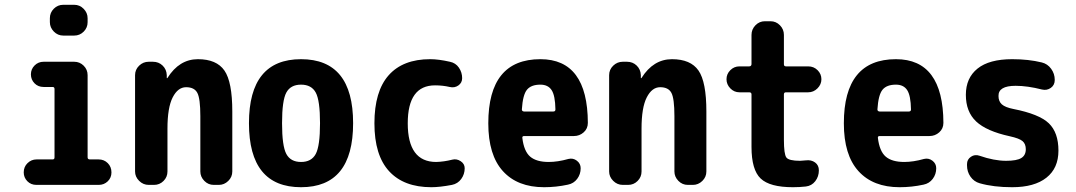

<svg xmlns="http://www.w3.org/2000/svg" viewBox="-20 -780 4540 810"><path d="M396.5 -107.4Q418.9 -107.4 434.6 -91.8Q450.2 -76.2 450.2 -52.7Q450.2 -30.3 434.6 -15.1Q418.9 0 396.5 0H133.8Q110.4 0 95.2 -15.6Q80.1 -31.2 80.1 -52.7Q80.1 -76.2 96.2 -91.8Q112.3 -107.4 133.8 -107.4H202.1Q210 -107.4 210 -116.2V-404.3Q210 -413.1 202.1 -413.1H164.1Q140.6 -413.1 125.5 -428.7Q110.4 -444.3 110.4 -466.3Q110.4 -488.3 126 -503.9Q141.6 -519.5 164.1 -519.5H293Q316.4 -519.5 333 -502.9Q349.6 -486.3 349.6 -462.9V-116.2Q349.6 -107.4 359.4 -107.4ZM247.1 -759.8H293Q316.4 -759.8 333 -742.7Q349.6 -725.6 349.6 -703.1V-686.5Q349.6 -663.1 333 -646.5Q316.4 -629.9 293 -629.9H247.1Q223.6 -629.9 207 -647Q190.4 -664.1 190.4 -686.5V-703.1Q190.4 -726.6 207 -743.2Q223.6 -759.8 247.1 -759.8Z M960 -309.6V-56.6Q960 -33.2 942.9 -16.6Q925.8 0 903.3 0H881.8Q858.4 0 841.8 -17.1Q825.2 -34.2 825.2 -56.6V-290Q825.2 -364.3 812.5 -388.2Q799.8 -412.1 765.1 -412.1Q730.5 -412.1 708.5 -369.1Q686.5 -326.2 686.5 -237.3V-56.6Q686.5 -33.2 669.9 -16.6Q653.3 0 629.9 0H607.4Q584 0 566.9 -17.1Q549.8 -34.2 549.8 -56.6V-462.9Q549.8 -486.3 566.9 -502.9Q584 -519.5 607.4 -519.5H625Q649.4 -519.5 666 -503.4Q682.6 -487.3 683.6 -462.9V-451.2Q683.6 -450.2 684.6 -450.2Q686.5 -450.2 686.5 -451.2Q736.3 -530.3 814.9 -530.3Q893.6 -530.3 926.8 -482.4Q960 -434.6 960 -309.6Z M1188 -130.4Q1206.1 -96.7 1250 -96.7Q1293.9 -96.7 1312 -130.4Q1330.1 -164.1 1330.1 -260.3Q1330.1 -356.4 1312 -389.6Q1293.9 -422.9 1250 -422.9Q1206.1 -422.9 1188 -389.6Q1169.9 -356.4 1169.9 -260.3Q1169.9 -164.1 1188 -130.4ZM1030.3 -260.3Q1030.3 -530.3 1250 -530.3Q1469.7 -530.3 1469.7 -260.3Q1469.7 9.8 1250 9.8Q1030.3 9.8 1030.3 -260.3Z M1887.7 -106.4Q1906.2 -111.3 1923.3 -100.1Q1940.4 -88.9 1940.4 -70.3Q1940.4 -44.9 1925.8 -24.9Q1911.1 -4.9 1886.7 0Q1835 9.8 1799.8 9.8Q1683.6 9.8 1621.6 -57.6Q1559.6 -125 1559.6 -259.8Q1559.6 -394.5 1619.6 -462.4Q1679.7 -530.3 1794.9 -530.3Q1830.1 -530.3 1877.9 -519.5Q1902.3 -514.6 1916 -494.6Q1929.7 -474.6 1929.7 -450.2Q1929.7 -430.7 1913.6 -419.4Q1897.5 -408.2 1877 -413.1Q1847.7 -419.9 1815.4 -419.9Q1700.2 -419.9 1700.2 -259.8Q1700.2 -96.7 1820.3 -96.7Q1853.5 -97.7 1887.7 -106.4Z M2314.5 -309.6Q2323.2 -309.6 2323.2 -318.4Q2322.3 -377 2307.1 -399.9Q2292 -422.9 2259.8 -422.9Q2220.7 -422.9 2203.1 -401.4Q2185.5 -379.9 2181.6 -318.4Q2181.6 -310.5 2190.4 -309.6ZM2259.8 -530.3Q2459 -530.3 2460 -261.7Q2460 -237.3 2442.4 -221.7Q2424.8 -206.1 2401.4 -206.1H2191.4Q2182.6 -206.1 2183.6 -198.2Q2190.4 -141.6 2216.8 -119.1Q2243.2 -96.7 2294.9 -96.7Q2333 -96.7 2377.9 -109.4Q2397.5 -114.3 2413.6 -102.1Q2429.7 -89.8 2429.7 -70.3Q2429.7 -44.9 2415 -25.4Q2400.4 -5.9 2376 -1Q2326.2 9.8 2275.4 9.8Q2163.1 9.8 2101.6 -58.1Q2040 -126 2040 -259.8Q2040 -530.3 2259.8 -530.3Z M2960 -309.6V-56.6Q2960 -33.2 2942.9 -16.6Q2925.8 0 2903.3 0H2881.8Q2858.4 0 2841.8 -17.1Q2825.2 -34.2 2825.2 -56.6V-290Q2825.2 -364.3 2812.5 -388.2Q2799.8 -412.1 2765.1 -412.1Q2730.5 -412.1 2708.5 -369.1Q2686.5 -326.2 2686.5 -237.3V-56.6Q2686.5 -33.2 2669.9 -16.6Q2653.3 0 2629.9 0H2607.4Q2584 0 2566.9 -17.1Q2549.8 -34.2 2549.8 -56.6V-462.9Q2549.8 -486.3 2566.9 -502.9Q2584 -519.5 2607.4 -519.5H2625Q2649.4 -519.5 2666 -503.4Q2682.6 -487.3 2683.6 -462.9V-451.2Q2683.6 -450.2 2684.6 -450.2Q2686.5 -450.2 2686.5 -451.2Q2736.3 -530.3 2814.9 -530.3Q2893.6 -530.3 2926.8 -482.4Q2960 -434.6 2960 -309.6Z M3295.9 -390.6Q3287.1 -390.6 3287.1 -381.8V-190.4Q3287.1 -129.9 3297.4 -115.7Q3307.6 -101.6 3355.5 -101.6Q3362.3 -101.6 3379.9 -103.5Q3402.3 -106.4 3418.5 -94.7Q3434.6 -83 3434.6 -61.5Q3434.6 -35.2 3419.4 -15.6Q3404.3 3.9 3379.9 6.8Q3353.5 9.8 3325.2 9.8Q3227.5 9.8 3189 -26.9Q3150.4 -63.5 3150.4 -160.2V-381.8Q3150.4 -390.6 3140.6 -390.6H3099.6Q3077.1 -390.6 3061 -407.2Q3044.9 -423.8 3044.9 -445.8Q3044.9 -467.8 3061 -483.9Q3077.1 -500 3099.6 -500H3140.6Q3149.4 -500 3150.4 -508.8V-632.8Q3150.4 -656.2 3167 -673.3Q3183.6 -690.4 3207 -690.4H3230.5Q3253.9 -690.4 3270.5 -673.3Q3287.1 -656.2 3287.1 -632.8V-508.8Q3287.1 -500 3295.9 -500H3389.6Q3413.1 -500 3429.2 -483.9Q3445.3 -467.8 3445.3 -445.8Q3445.3 -423.8 3428.7 -407.2Q3412.1 -390.6 3389.6 -390.6Z M3814.5 -309.6Q3823.2 -309.6 3823.2 -318.4Q3822.3 -377 3807.1 -399.9Q3792 -422.9 3759.8 -422.9Q3720.7 -422.9 3703.1 -401.4Q3685.5 -379.9 3681.6 -318.4Q3681.6 -310.5 3690.4 -309.6ZM3759.8 -530.3Q3959 -530.3 3960 -261.7Q3960 -237.3 3942.4 -221.7Q3924.8 -206.1 3901.4 -206.1H3691.4Q3682.6 -206.1 3683.6 -198.2Q3690.4 -141.6 3716.8 -119.1Q3743.2 -96.7 3794.9 -96.7Q3833 -96.7 3877.9 -109.4Q3897.5 -114.3 3913.6 -102.1Q3929.7 -89.8 3929.7 -70.3Q3929.7 -44.9 3915 -25.4Q3900.4 -5.9 3876 -1Q3826.2 9.8 3775.4 9.8Q3663.1 9.8 3601.6 -58.1Q3540 -126 3540 -259.8Q3540 -530.3 3759.8 -530.3Z M4254.9 -320.3Q4364.3 -298.8 4404.8 -259.8Q4445.3 -220.7 4445.3 -144.5Q4445.3 -70.3 4394.5 -30.3Q4343.8 9.8 4250 9.8Q4171.9 9.8 4113.3 -6.8Q4088.9 -13.7 4074.2 -34.7Q4059.6 -55.7 4059.6 -82V-87.9Q4059.6 -107.4 4076.2 -118.7Q4092.8 -129.9 4112.3 -123Q4173.8 -101.6 4224.6 -101.6Q4269.5 -101.6 4288.6 -113.3Q4307.6 -125 4307.6 -150.4Q4307.6 -172.9 4293.9 -184.6Q4280.3 -196.3 4240.2 -205.1Q4141.6 -226.6 4098.1 -267.6Q4054.7 -308.6 4054.7 -379.9Q4054.7 -451.2 4104 -490.7Q4153.3 -530.3 4250 -530.3Q4319.3 -530.3 4375 -516.6Q4399.4 -510.7 4414.6 -489.7Q4429.7 -468.8 4429.7 -443.4V-442.4Q4429.7 -420.9 4413.1 -409.2Q4396.5 -397.5 4376 -402.3Q4314.5 -418 4264.6 -418Q4191.4 -418 4192.4 -375Q4192.4 -352.5 4206.5 -339.8Q4220.7 -327.1 4254.9 -320.3Z"/></svg>

Font: Rounded Mgen+ 2m bold
Style: Bold
Weight: 700
Designer: [Source Han Sans]
Ryoko NISHIZUKA  (kana & ideographs); Paul D. Hunt (Latin, Greek & Cyrillic); Wenlong ZHANG  (bopomofo
Version: Version 1.059.20150602